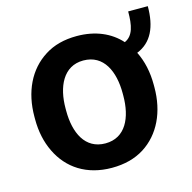

<svg xmlns="http://www.w3.org/2000/svg" viewBox="-91 -671 771 771"><g transform="rotate(-15 294.5 -285.0)"><path d="M34.2 -258.8C34.2 -207.5 43.9 -162.1 63.5 -121.6C102.5 -40.5 177.7 9.8 282.7 9.8C335 9.8 379.9 -2 417 -25.4C490.7 -72.3 530.3 -156.7 530.3 -258.8V-269C530.3 -322.3 520 -369.1 499.5 -410.2C562.5 -435.5 588.9 -494.6 588.9 -580.1H507.3C507.3 -522 499 -480.5 462.4 -464.4C420.9 -510.7 359.4 -538.1 281.7 -538.1C229.5 -538.1 185.1 -526.4 148.4 -502.9C74.2 -456.1 34.2 -372.1 34.2 -269ZM163.6 -269C163.6 -358.4 198.7 -436.5 281.7 -436.5C367.2 -436.5 400.9 -358.4 400.9 -269V-258.8C400.9 -167.5 366.2 -91.8 282.7 -91.8C198.2 -91.8 163.6 -167.5 163.6 -258.8Z"/></g></svg>

Font: Vazirmatn SemiBold
Style: Regular
Weight: 600
Designer: Saber Rastikerdar
Foundry: Saber Rastikerdar
Version: Version 33.003